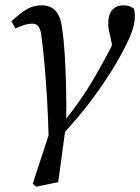

<svg xmlns="http://www.w3.org/2000/svg" viewBox="-20 -513 527 722"><path d="M116 189 103 178 167 -17 226 -28 199 172ZM163 7Q161 -72 157 -139Q153 -206 148 -264.5Q143 -323 136 -375Q134 -394 129.5 -404.5Q125 -415 118 -419.5Q111 -424 100 -424Q87 -424 72.5 -419.5Q58 -415 38 -406L23 -433Q59 -466 83 -479.5Q107 -493 136 -493Q158 -493 173.5 -484.5Q189 -476 199 -458Q209 -440 213 -410Q220 -365 223.5 -307Q227 -249 228.5 -185Q230 -121 229 -57H221Q248 -90 271.5 -123Q295 -156 315.5 -189Q336 -222 354.5 -255.5Q373 -289 391 -322Q399 -338 404.5 -350Q410 -362 414 -374L407 -314L395 -375Q392 -386 389.5 -398.5Q387 -411 387 -422Q387 -459 402.5 -476Q418 -493 444 -493Q458 -493 468 -489Q478 -485 483 -481Q485 -477 486 -469.5Q487 -462 487 -452Q487 -424 475 -391Q463 -358 435 -307Q415 -270 388.5 -229Q362 -188 331.5 -146.5Q301 -105 267.5 -66Q234 -27 201 8Z"/></svg>

Font: Source Serif 4 18pt
Style: Italic
Weight: 400
Italic angle: -12°
Designer: Frank Grießhammer
Foundry: Adobe Systems Incorporated
Version: Version 4.004;hotconv 1.0.116;makeotfexe 2.5.65601